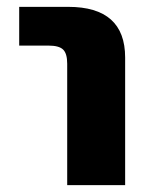

<svg xmlns="http://www.w3.org/2000/svg" viewBox="-20 -540 446 560"><path d="M36 -407V-520H179Q345 -520 345 -372V0H176V-354Q176 -384 164 -395.5Q152 -407 122 -407Z"/></svg>

Font: Mplus 1p ExtraBold
Style: Regular
Weight: 800
Version: Version 1.061